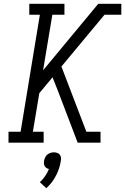

<svg xmlns="http://www.w3.org/2000/svg" viewBox="-20 -755 662 1016"><path d="M25 0V-58H89L191 -677H135V-735H321V-677H257L208 -383L500 -735H622V-677H533L305 -403L437 -58H512V0H391L287 -273L258 -346L188 -262L154 -58H211V0ZM225 241 191 209Q207 194 219 176.5Q231 159 239 139Q232 138 226 134Q220 130 216.5 124Q213 118 212.5 110.5Q212 103 213 96Q215 87 219 78Q223 69 230.5 63Q238 57 247 54Q256 51 265 51Q274 51 282.5 54Q291 57 296 63Q301 69 302.5 78Q304 87 302 96Q296 136 276.5 174Q257 212 225 241Z"/></svg>

Font: Iosevka Etoile Light Oblique
Style: Regular
Weight: 300
Italic angle: -9°
Designer: Belleve Invis
Foundry: Belleve Invis
Version: Version 15.5.2; ttfautohint (v1.8.4)